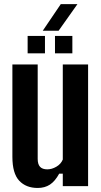

<svg xmlns="http://www.w3.org/2000/svg" viewBox="-20 -918 500 947"><path d="M165.9 9.1Q108.4 9.1 74.8 -26.7Q41.1 -62.5 41.1 -144.9V-600H165.9V-134.4Q165.9 -107.7 177.6 -95.2Q189.3 -82.7 213.5 -82.7Q235.7 -82.7 258.1 -95.8Q280.5 -108.8 289.7 -131.1V-600H414.5V0H289.7V-61.5H272Q251.6 -24.1 226.3 -7.5Q201 9.1 165.9 9.1ZM251.2 -655V-740.7H336.9V-655ZM116.3 -655V-740.7H201.8V-655ZM190.9 -766.4 279.8 -897.7H362L269 -766.4Z"/></svg>

Font: Big Shoulders Thin
Style: Regular
Weight: 100
Designer: Patric King
Foundry: XO Type Co
Version: Version 2.002